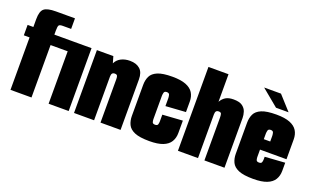

<svg xmlns="http://www.w3.org/2000/svg" viewBox="-72 -985 2200 1349"><g transform="rotate(20 1028.5 -311.0)"><path d="M49 -392H6V-470H49V-529Q49 -588 73 -607.5Q97 -627 161 -627H303V-548H241Q218 -548 212 -540Q206 -532 206 -500V-470H389L379 -392H206V0H49ZM334 -470H484V0H334Z M524 -470H647L661 -421Q675 -450 703.5 -464.5Q732 -479 769 -479Q817 -479 844.5 -454.5Q872 -430 872 -377V0H722V-326Q722 -343 717.5 -350.5Q713 -358 699 -358Q686 -358 680 -350.5Q674 -343 674 -326V0H524Z M1088 5Q1015 5 977.5 -11Q940 -27 926.5 -55.5Q913 -84 913 -120V-351Q913 -388 926.5 -416Q940 -444 977.5 -460Q1015 -476 1088 -476Q1151 -476 1189 -461Q1227 -446 1244 -418.5Q1261 -391 1261 -353V-275L1111 -265V-325Q1111 -333 1108 -347Q1105 -361 1087 -361Q1069 -361 1066 -347Q1063 -333 1063 -325V-150Q1063 -141 1066 -129Q1069 -117 1087 -117Q1105 -117 1108 -129Q1111 -141 1111 -150V-201L1261 -211V-118Q1261 -81 1244 -53Q1227 -25 1189 -10Q1151 5 1088 5Z M1301 -627H1451V-421Q1465 -446 1487 -459.5Q1509 -473 1546 -473Q1590 -473 1612 -457Q1634 -441 1641.5 -417.5Q1649 -394 1649 -372V0H1499V-319Q1499 -337 1496 -347.5Q1493 -358 1476 -358Q1463 -358 1457 -350.5Q1451 -343 1451 -326V0H1301Z M1865 5Q1792 5 1754.5 -11Q1717 -27 1703.5 -55.5Q1690 -84 1690 -120V-351Q1690 -388 1703.5 -416Q1717 -444 1754.5 -460Q1792 -476 1865 -476Q1928 -476 1966 -461Q2004 -446 2021 -418.5Q2038 -391 2038 -353V-275L1888 -265V-325Q1888 -333 1885 -347Q1882 -361 1864 -361Q1846 -361 1843 -347Q1840 -333 1840 -325V-150Q1840 -141 1843 -129Q1846 -117 1864 -117Q1882 -117 1885 -129Q1888 -141 1888 -150V-169L2038 -179V-118Q2038 -81 2021 -53Q2004 -25 1966 -10Q1928 5 1865 5ZM1706 -205V-283H2038V-205ZM1845 -520 1718 -625H1844L1939 -520Z"/></g></svg>

Font: Smooch Sans Thin Black
Style: Regular
Weight: 900
Version: Version 1.010